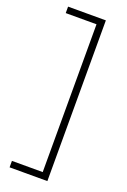

<svg xmlns="http://www.w3.org/2000/svg" viewBox="-165 -767 646 979"><g transform="rotate(20 158.0 -278.0)"><path d="M25 123H192V-679H25V-714H230V158H25Z"/></g></svg>

Font: Noto Sans Thai ExtraLight
Style: Regular
Weight: 200
Designer: Monotype Design Team
Foundry: Monotype Imaging Inc.
Version: Version 2.001; ttfautohint (v1.8.4.7-5d5b)